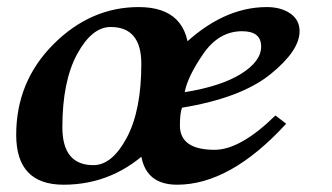

<svg xmlns="http://www.w3.org/2000/svg" viewBox="-20 -502 919 532"><path d="M238.8 -44.4Q290.5 -44.4 331.1 -120.1Q371.6 -195.8 371.6 -325.2Q371.6 -427.2 286.6 -427.2Q234.4 -427.2 193.6 -351.8Q152.8 -276.4 152.8 -149.4Q152.8 -44.4 238.8 -44.4ZM156.2 9.8Q24.9 9.8 24.9 -128.4Q24.9 -275.9 127.9 -379.2Q231 -482.4 364.3 -482.4Q503.9 -482.4 503.9 -343.3Q503.9 -197.3 400.4 -93.8Q296.9 9.8 156.2 9.8ZM470.7 9.8Q368.7 9.8 368.7 -103Q368.7 -261.2 482.4 -371.8Q596.2 -482.4 719.2 -482.4Q758.8 -482.4 784.4 -464.6Q810.1 -446.8 810.1 -415.5Q810.1 -361.3 728.8 -295.9Q647.5 -230.5 484.4 -203.6Q478.5 -188.5 478.5 -154.3Q478.5 -86.9 574.7 -86.9Q646 -86.9 743.2 -182.1L772.9 -159.2Q618.2 9.8 470.7 9.8ZM491.7 -246.6Q592.3 -262.7 647.9 -297.4Q703.6 -332 703.6 -373Q703.6 -415.5 650.9 -415.5Q586.4 -415.5 543.2 -352.8Q500 -290 491.7 -246.6Z"/></svg>

Font: Kelvinch
Style: Bold Italic
Weight: 700
Italic angle: -10°
Designer: Paul James Miller
Foundry: High-Logic / Made with FontCreator
Version: Version 3.30 September 23, 2016